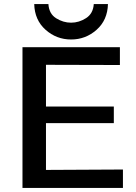

<svg xmlns="http://www.w3.org/2000/svg" viewBox="-20 -928 673 948"><path d="M149 -908H219Q222 -860 257 -838Q292 -816 331 -816Q370 -816 405 -838.5Q440 -861 443 -908H513Q511 -829 457 -781Q403 -733 331 -733Q259 -733 205 -781Q151 -829 149 -908ZM91 0V-695H572V-607L207 -608V-402H542V-320H207V-89L587 -91V0Z"/></svg>

Font: Coval
Style: Medium
Weight: 500
Foundry: Context Ltd
Version: Version 001.000